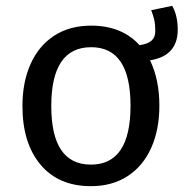

<svg xmlns="http://www.w3.org/2000/svg" viewBox="-20 -627 635 659"><path d="M495 -420Q527 -354 527 -264Q527 -182 499 -119.5Q471 -57 418 -22.5Q365 12 292 12Q181 12 119 -62Q57 -136 57 -263Q57 -345 85 -407.5Q113 -470 166 -504.5Q219 -539 293 -539Q398 -539 459 -472Q487 -476 500 -487.5Q513 -499 513 -520Q513 -543 509.5 -558.5Q506 -574 499 -592L571 -607Q590 -574 590 -525Q590 -435 495 -420ZM428 -264Q428 -465 293 -465Q156 -465 156 -263Q156 -62 292 -62Q428 -62 428 -264Z"/></svg>

Font: FiraGO
Style: Regular
Weight: 400
Designer: bBox Type
Foundry: bBox Type GmbH
Version: Version 1.001;April 20, 2020;FontCreator 12.0.0.2555 64-bit